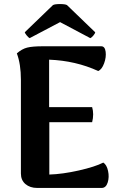

<svg xmlns="http://www.w3.org/2000/svg" viewBox="-20 -926 594 946"><path d="M126 -738Q120 -741 111.5 -751.5Q103 -762 102 -767L241 -901Q250 -906 275.5 -906Q301 -906 310 -901L449 -767Q449 -762 440.5 -751.5Q432 -741 425 -738L276 -817ZM489 -125Q506 -114 512.5 -83.5Q519 -53 510.5 -26.5Q502 0 481 0H163Q128 0 105.5 -19Q83 -38 83 -71V-533Q83 -610 63 -663Q88 -685 114 -691.5Q140 -698 190 -698H479Q497 -698 500.5 -671Q504 -644 493 -614Q482 -584 464 -576Q353 -627 222 -632V-398H434Q444 -364 434 -324H223V-66Q288 -68 368 -86Q448 -104 489 -125Z"/></svg>

Font: Arima Koshi Bold
Style: Regular
Weight: 700
Designer: Joana Correia and Natanael Gama
Foundry: NDISCOVER
Version: Version 1.019;PS 001.019;hotconv 1.0.88;makeotf.lib2.5.64775